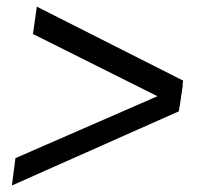

<svg xmlns="http://www.w3.org/2000/svg" viewBox="-20 -591 624 583"><path d="M524.9 -266.1 522.9 -252.9 16.1 -27.8 26.9 -110.8 458 -298.8 80.1 -487.8 91.8 -570.8 536.1 -346.2 534.2 -333H535.2L525.9 -270Z"/></svg>

Font: Human Sans
Style: Italic
Weight: 400
Italic angle: -8°
Designer: Tim Radville
Foundry: Continuum
Version: Version 1.000;FEAKit 1.0